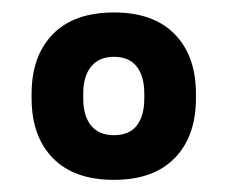

<svg xmlns="http://www.w3.org/2000/svg" viewBox="-20 -674 374 316"><path d="M167.5 -378Q102 -378 67 -413.8Q32 -449.5 32 -512.5V-519.5Q32 -582 67 -617.8Q102 -653.5 167.5 -653.5Q232.5 -653.5 267.5 -617.8Q302.5 -582 302.5 -519.5V-512.5Q302.5 -449.5 267.5 -413.8Q232.5 -378 167.5 -378ZM167.5 -451.5Q192.5 -451.5 205 -467.2Q217.5 -483 217.5 -512V-520Q217.5 -548.5 205 -564.5Q192.5 -580.5 167.5 -580.5Q143 -580.5 130 -564.5Q117 -548.5 117 -520V-512Q117 -483 130 -467.2Q143 -451.5 167.5 -451.5Z"/></svg>

Font: Anek Latin SemiBold
Style: Regular
Weight: 600
Designer: Yesha Goshar
Foundry: Ek Type
Version: Version 1.003